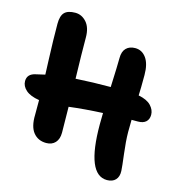

<svg xmlns="http://www.w3.org/2000/svg" viewBox="-120 -869 967 1041"><g transform="rotate(15 363.5 -349.0)"><path d="M204.1 -42Q158.2 -42 131.6 -74.7Q105 -107.4 106.9 -173.8V-256.8Q56.6 -264.6 31.7 -286.6Q6.8 -308.6 6.8 -336.9Q6.8 -377.4 53.2 -387.2Q55.2 -387.7 104 -398.9Q103 -422.4 100.8 -482.7Q98.6 -543 97.4 -588.6Q96.2 -634.3 96.2 -682.1Q96.2 -727.1 114.7 -746.1Q133.3 -765.1 174.8 -765.1Q211.4 -765.1 237.8 -735.4Q264.2 -705.6 264.2 -649.9Q264.2 -561.5 268.1 -419.9Q364.3 -425.8 463.9 -425.8Q469.2 -550.3 469.2 -589.8Q469.2 -627 487.8 -645.5Q506.3 -664.1 538.1 -664.1Q576.7 -664.1 600.3 -631.1Q624 -598.1 624 -536.1Q624 -460.9 622.1 -420.9Q670.4 -411.6 692.6 -387.9Q714.8 -364.3 714.8 -336.9Q714.8 -311.5 699.5 -297.4Q684.1 -283.2 654.8 -283.2H619.1Q618.2 -260.3 618.2 -214.8Q618.7 -163.1 627.4 -93.3Q636.2 -23.4 637.2 -1Q638.7 31.2 621.8 49.1Q605 66.9 574.2 66.9Q459 66.9 459 -214.8Q459 -257.8 460 -278.8Q356.4 -273.9 271 -263.2Q272.9 -173.3 272.9 -118.2Q272.9 -82 254.4 -62Q235.8 -42 204.1 -42Z"/></g></svg>

Font: Shantell Sans Irregular
Style: Bold
Weight: 700
Designer: Stephen Nixon, Anya Danilova, Shantell Martin
Foundry: Arrow Type
Version: Version 1.006;[9816181b4]